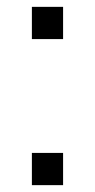

<svg xmlns="http://www.w3.org/2000/svg" viewBox="-20 -597 277 560"><path d="M73 -483H164V-577H73ZM73 -57H164V-151H73Z"/></svg>

Font: Spoqa Han Sans Neo Regular
Style: Regular
Weight: 400
Designer: [Spoqa Han Sans Neo] Dong-huui Kim  Younghwa Kang  Yujin Lee  [Noto Sans] Ryoko NISHIZUKA  (kana & ideographs); Paul D. 
Foundry: Spoqa (http://www.spoqa-han-sans.com)
Version: Version 1.000